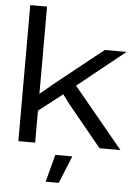

<svg xmlns="http://www.w3.org/2000/svg" viewBox="-61 -776 733 1025"><g transform="rotate(5 305.5 -263.0)"><path d="M59 0V-729H149V-261L218 -319L476 -525H593L340 -322L606 0H494L316 -217L276 -270L149 -171V0ZM223 203 262 56H353L293 203Z"/></g></svg>

Font: Mona Sans Expanded
Style: Regular
Weight: 400
Width: 7
Designer: Deni Anggara
Foundry: GitHub
Version: Version 2.000